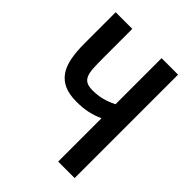

<svg xmlns="http://www.w3.org/2000/svg" viewBox="-195 -800 890 890"><g transform="rotate(45 250.0 -355.0)"><path d="M449 -694V-16H341V-300Q307 -285 275.5 -278.5Q244 -272 205 -272Q157 -272 125.5 -286Q94 -300 75 -327Q56 -354 48 -394.5Q40 -435 40 -488V-694H149V-503Q149 -464 150.5 -437.5Q152 -411 159 -394Q166 -377 180.5 -369.5Q195 -362 220 -362Q252 -362 280.5 -369Q309 -376 341 -392V-694Z"/></g></svg>

Font: D2Coding
Style: Bold
Weight: 700
Monospace: yes
Designer: Yong-Rak Park; Jeong-Hwan Yoon; Sang-Min Lee;
Foundry: NHN Corporation
Version: Version 1.3.2; Build 20180524